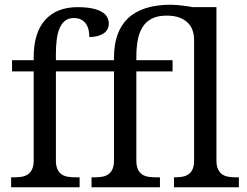

<svg xmlns="http://www.w3.org/2000/svg" viewBox="-20 -790 1041 810"><path d="M716.8 -42Q733.9 -42 748.8 -44.4Q763.7 -46.9 774.9 -54.4Q786.1 -62 792.5 -76.2Q798.8 -90.3 798.8 -113.8V-622.1Q798.8 -643.1 792.5 -661.6Q786.1 -680.2 772.2 -694.1Q758.3 -708 736.3 -716.1Q714.4 -724.1 683.1 -724.1Q644.5 -724.1 619.6 -710.9Q594.7 -697.8 580.6 -674.3Q566.4 -650.9 560.8 -619.1Q555.2 -587.4 555.2 -550.8V-536.1H708V-488.8H555.2V-113.8Q555.2 -90.3 561.5 -76.2Q567.9 -62 579.1 -54.4Q590.3 -46.9 605.2 -44.4Q620.1 -42 637.2 -42H654.8V0H366.2V-42H378.9Q395.5 -42 410.6 -44.4Q425.8 -46.9 436.8 -54.4Q447.8 -62 454.3 -76.2Q460.9 -90.3 460.9 -113.8V-488.8H215.8V-113.8Q215.8 -90.3 222.4 -76.2Q229 -62 240 -54.4Q251 -46.9 265.9 -44.4Q280.8 -42 297.9 -42H315.9V0H26.9V-42H40Q56.6 -42 71.8 -44.4Q86.9 -46.9 97.9 -54.4Q108.9 -62 115.5 -76.2Q122.1 -90.3 122.1 -113.8V-488.8H30.8V-536.1H122.1V-547.9Q122.1 -652.3 170.7 -706.1Q219.2 -759.8 307.1 -759.8Q342.8 -759.8 367.9 -754.6Q393.1 -749.5 408.9 -740.2Q424.8 -731 431.9 -718Q439 -705.1 439 -689.9Q439 -676.3 432.9 -665.8Q426.8 -655.3 415.8 -648.2Q404.8 -641.1 389.9 -637.5Q375 -633.8 356.9 -633.8Q356.9 -648.9 353.8 -663.3Q350.6 -677.7 343 -689Q335.4 -700.2 322.8 -707Q310.1 -713.9 291 -713.9Q269.5 -713.9 255.1 -702.9Q240.7 -691.9 231.9 -671.9Q223.1 -651.9 219.5 -624Q215.8 -596.2 215.8 -562V-536.1H460.9V-547.9Q460.9 -600.6 475.3 -642.1Q489.7 -683.6 519 -711.9Q548.3 -740.2 593.5 -755.1Q638.7 -770 700.2 -770Q711.9 -770 725.8 -768.8Q739.7 -767.6 752.4 -766.1Q765.1 -764.6 776.1 -762.9Q787.1 -761.2 793 -759.8H893.1V-113.8Q893.1 -90.3 899.7 -76.2Q906.2 -62 917.2 -54.4Q928.2 -46.9 943.1 -44.4Q958 -42 975.1 -42H987.8V0H713.9V-42Z"/></svg>

Font: Droid Serif
Style: Regular
Weight: 400
Designer: Monotype Design team
Foundry: Monotype Imaging Inc.
Version: Version 1.03